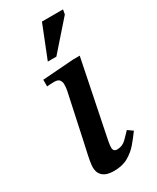

<svg xmlns="http://www.w3.org/2000/svg" viewBox="-179 -732 653 797"><g transform="rotate(-30 147.0 -333.5)"><path d="M119 10Q85 10 67.5 -5Q50 -20 50 -46Q50 -59 53.5 -78.5Q57 -98 67 -142L117 -375Q117 -375 118.5 -384.5Q120 -394 120 -406Q120 -416 114 -425.5Q108 -435 88 -435Q75 -435 64.5 -434Q54 -433 54 -433V-465L204 -476H235L163 -122Q163 -122 160 -106Q157 -90 157 -80Q157 -61 176 -61Q201 -61 219.5 -79.5Q238 -98 250 -111L274 -94Q256 -69 236 -45.5Q216 -22 188 -6Q160 10 119 10ZM149 -521H108L170 -677H271L267 -655Z"/></g></svg>

Font: STIX Two Text Medium
Style: Italic
Weight: 500
Italic angle: -12°
Designer: Ross Mills, John Hudson & Paul Hanslow, Tiro Typeworks Ltd; with prior portions MicroPress Inc. and Coen Hoffman, Elsevi
Foundry: Tiro Typeworks Ltd
Version: Version 2.13 b171